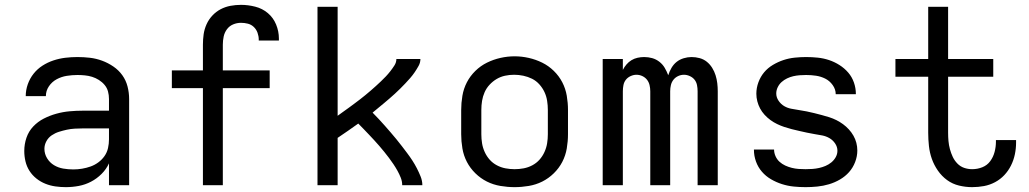

<svg xmlns="http://www.w3.org/2000/svg" viewBox="-20 -763 4240 791"><path d="M251 8Q230 8 208.5 5Q187 2 167 -6Q147 -14 130 -27.5Q113 -41 101.5 -59Q90 -77 85 -98Q80 -119 80 -141Q80 -169 89 -195.5Q98 -222 117 -242Q136 -262 160.5 -274.5Q185 -287 212 -294.5Q239 -302 266.5 -304.5Q294 -307 321 -307H429V-355Q429 -371 425 -386Q421 -401 411 -413Q401 -425 387.5 -433.5Q374 -442 359.5 -446.5Q345 -451 329.5 -452.5Q314 -454 299 -454Q277 -454 255 -450.5Q233 -447 213.5 -436.5Q194 -426 181.5 -407.5Q169 -389 169 -367Q169 -367 169 -367Q169 -367 169 -367H86Q86 -367 86 -367Q86 -367 86 -367Q86 -392 94.5 -416Q103 -440 118.5 -459.5Q134 -479 155 -492.5Q176 -506 200 -514Q224 -522 249 -525Q274 -528 299 -528Q325 -528 350.5 -525Q376 -522 400.5 -513Q425 -504 447 -489Q469 -474 484 -453Q499 -432 505.5 -406.5Q512 -381 512 -355V0H429V-90Q418 -66 398.5 -46.5Q379 -27 355 -14.5Q331 -2 304.5 3Q278 8 251 8ZM282 -65Q300 -65 318 -68Q336 -71 353 -77Q370 -83 385 -94Q400 -105 410.5 -120Q421 -135 425 -153Q429 -171 429 -189V-234H321Q305 -234 288 -233Q271 -232 255 -228.5Q239 -225 223 -220Q207 -215 193 -205.5Q179 -196 171 -181Q163 -166 163 -150Q163 -129 174 -111Q185 -93 202.5 -82.5Q220 -72 240.5 -68.5Q261 -65 282 -65Z M816 0V-400H688V-473H816V-579Q816 -601 819 -622Q822 -643 831 -663Q840 -683 855 -699Q870 -715 889 -725Q908 -735 929.5 -739Q951 -743 973 -743Q1002 -743 1031.5 -735.5Q1061 -728 1083.5 -709Q1106 -690 1117.5 -662Q1129 -634 1129 -604Q1129 -602 1129 -600Q1129 -598 1129 -596H1046Q1046 -597 1046 -598Q1046 -599 1046 -600Q1046 -614 1041 -628Q1036 -642 1025.5 -652Q1015 -662 1001 -665.5Q987 -669 973 -669Q956 -669 940.5 -662.5Q925 -656 915 -642.5Q905 -629 901.5 -612.5Q898 -596 898 -579V-473H1091V-400H898V0Z M1288 0V-735H1371V-286Q1383 -295 1394.5 -303Q1406 -311 1417.5 -319.5Q1429 -328 1440.5 -336.5Q1452 -345 1463 -353.5Q1474 -362 1485 -371Q1496 -380 1507 -389.5Q1518 -399 1528.5 -408.5Q1539 -418 1549.5 -428Q1560 -438 1569.5 -448Q1579 -458 1588 -469.5Q1597 -481 1605 -493.5Q1613 -506 1613 -520H1712Q1712 -505 1704.5 -491.5Q1697 -478 1688.5 -465.5Q1680 -453 1670 -441.5Q1660 -430 1650 -419.5Q1640 -409 1629 -398Q1618 -387 1607 -377Q1596 -367 1584.5 -357Q1573 -347 1561.5 -337.5Q1550 -328 1538.5 -318.5Q1527 -309 1515 -299Q1528 -286 1540.5 -272.5Q1553 -259 1565 -245.5Q1577 -232 1589 -218Q1601 -204 1613 -189.5Q1625 -175 1636 -160.5Q1647 -146 1658 -131.5Q1669 -117 1679 -101.5Q1689 -86 1697.5 -69.5Q1706 -53 1713 -35.5Q1720 -18 1720 0H1637Q1637 -16 1631 -31Q1625 -46 1617.5 -59.5Q1610 -73 1601 -86.5Q1592 -100 1582.5 -112.5Q1573 -125 1563 -137.5Q1553 -150 1542.5 -162Q1532 -174 1521.5 -185.5Q1511 -197 1500 -208.5Q1489 -220 1478 -231.5Q1467 -243 1456 -254Q1435 -239 1413.5 -224Q1392 -209 1371 -195V0Z M2100 8Q2071 8 2041.5 3Q2012 -2 1986 -15Q1960 -28 1938.5 -49Q1917 -70 1903.5 -96Q1890 -122 1885 -151.5Q1880 -181 1880 -210V-310Q1880 -339 1885 -368.5Q1890 -398 1903.5 -424Q1917 -450 1938.5 -471Q1960 -492 1986.5 -505Q2013 -518 2042 -524.5Q2071 -531 2100 -531Q2129 -531 2158 -524.5Q2187 -518 2213.5 -505Q2240 -492 2261.5 -471Q2283 -450 2296.5 -424Q2310 -398 2315 -368.5Q2320 -339 2320 -310V-210Q2320 -181 2315 -151.5Q2310 -122 2296.5 -96Q2283 -70 2261.5 -49Q2240 -28 2214 -15Q2188 -2 2158.5 3Q2129 8 2100 8ZM2100 -66Q2119 -66 2137.5 -69.5Q2156 -73 2173 -82Q2190 -91 2202.5 -105Q2215 -119 2223 -136.5Q2231 -154 2234 -172.5Q2237 -191 2237 -210V-310Q2237 -329 2234 -348Q2231 -367 2223 -384Q2215 -401 2202 -415.5Q2189 -430 2172 -438.5Q2155 -447 2136 -451Q2117 -455 2098 -455Q2079 -455 2060.5 -451Q2042 -447 2026 -437.5Q2010 -428 1997 -414Q1984 -400 1976.5 -383Q1969 -366 1966 -347.5Q1963 -329 1963 -310V-210Q1963 -191 1966 -172.5Q1969 -154 1977 -136.5Q1985 -119 1997.5 -105Q2010 -91 2027 -82Q2044 -73 2062.5 -69.5Q2081 -66 2100 -66Z M2463 0V-520H2546V-475Q2552 -487 2561 -497.5Q2570 -508 2581.5 -515Q2593 -522 2606.5 -525Q2620 -528 2634 -528Q2634 -528 2634 -528Q2634 -528 2634 -528Q2651 -528 2667 -523.5Q2683 -519 2696.5 -508.5Q2710 -498 2718.5 -483.5Q2727 -469 2733 -453Q2738 -469 2746.5 -483.5Q2755 -498 2767.5 -508Q2780 -518 2796.5 -523Q2813 -528 2829 -528Q2829 -528 2829 -528Q2829 -528 2829 -528Q2846 -528 2862.5 -523.5Q2879 -519 2892 -508.5Q2905 -498 2914 -483.5Q2923 -469 2928 -453Q2933 -437 2935 -420.5Q2937 -404 2937 -387V0H2854V-387Q2854 -400 2851.5 -412.5Q2849 -425 2841.5 -434.5Q2834 -444 2822 -449.5Q2810 -455 2798 -455Q2785 -455 2773.5 -449.5Q2762 -444 2754.5 -434.5Q2747 -425 2744 -412.5Q2741 -400 2741 -387V0H2659V-387Q2659 -400 2656 -412.5Q2653 -425 2645.5 -434.5Q2638 -444 2626.5 -449.5Q2615 -455 2602 -455Q2590 -455 2578 -449.5Q2566 -444 2558.5 -434.5Q2551 -425 2548.5 -412.5Q2546 -400 2546 -387V0Z M3299 8Q3274 8 3249.5 5.5Q3225 3 3201.5 -4.5Q3178 -12 3156.5 -24.5Q3135 -37 3119 -55.5Q3103 -74 3094.5 -97.5Q3086 -121 3086 -146Q3086 -146 3086 -146.5Q3086 -147 3086 -147H3169Q3169 -147 3169 -147Q3169 -147 3169 -147Q3169 -133 3175 -119.5Q3181 -106 3191.5 -96.5Q3202 -87 3215 -81Q3228 -75 3242 -71.5Q3256 -68 3270 -67Q3284 -66 3299 -66Q3313 -66 3327 -67Q3341 -68 3354.5 -71Q3368 -74 3381 -79.5Q3394 -85 3405 -94Q3416 -103 3423 -115.5Q3430 -128 3430 -142Q3430 -158 3420.5 -172Q3411 -186 3397 -194Q3383 -202 3367.5 -205Q3352 -208 3336 -210.5Q3320 -213 3304.5 -216.5Q3289 -220 3273 -223.5Q3257 -227 3241.5 -231Q3226 -235 3211 -240Q3196 -245 3181.5 -252Q3167 -259 3154 -268.5Q3141 -278 3130 -290Q3119 -302 3111.5 -316Q3104 -330 3100 -345.5Q3096 -361 3096 -377Q3096 -401 3104.5 -424Q3113 -447 3128 -465Q3143 -483 3164 -495.5Q3185 -508 3207.5 -515.5Q3230 -523 3254 -525.5Q3278 -528 3301 -528Q3325 -528 3349 -525.5Q3373 -523 3395.5 -515.5Q3418 -508 3438.5 -495Q3459 -482 3474.5 -464Q3490 -446 3498 -423Q3506 -400 3506 -376Q3506 -376 3506 -375.5Q3506 -375 3506 -375H3423Q3423 -375 3423 -375Q3423 -375 3423 -375Q3423 -395 3410.5 -412.5Q3398 -430 3380 -439Q3362 -448 3342 -451Q3322 -454 3301 -454Q3288 -454 3274.5 -453Q3261 -452 3248 -449Q3235 -446 3222.5 -440Q3210 -434 3200 -425Q3190 -416 3184 -403.5Q3178 -391 3178 -378Q3178 -362 3187.5 -348Q3197 -334 3210.5 -326Q3224 -318 3240 -315Q3256 -312 3272 -309.5Q3288 -307 3303.5 -304Q3319 -301 3334.5 -297Q3350 -293 3365.5 -289Q3381 -285 3396.5 -280Q3412 -275 3426 -268Q3440 -261 3453 -251.5Q3466 -242 3477 -230Q3488 -218 3496 -204Q3504 -190 3508 -174.5Q3512 -159 3512 -143Q3512 -119 3503 -95.5Q3494 -72 3478 -54Q3462 -36 3440.5 -23.5Q3419 -11 3395.5 -4Q3372 3 3347.5 5.5Q3323 8 3299 8Z M3985 8Q3958 8 3931 1.5Q3904 -5 3882 -21Q3860 -37 3844 -60Q3828 -83 3819 -108.5Q3810 -134 3807 -161.5Q3804 -189 3804 -216V-447H3669V-520H3804V-735H3886V-520H4072V-447H3886V-216Q3886 -199 3887.5 -182Q3889 -165 3893.5 -148.5Q3898 -132 3905 -117Q3912 -102 3924 -89.5Q3936 -77 3952 -71.5Q3968 -66 3985 -66Q4007 -66 4027 -74Q4047 -82 4059.5 -99Q4072 -116 4077.5 -137Q4083 -158 4083 -179Q4083 -181 4083 -182.5Q4083 -184 4083 -186H4166Q4166 -183 4166 -180.5Q4166 -178 4166 -175Q4166 -151 4161 -127Q4156 -103 4145 -81Q4134 -59 4117.5 -41.5Q4101 -24 4079.5 -12.5Q4058 -1 4034 3.5Q4010 8 3985 8Z"/></svg>

Font: Bmono
Style: Regular
Weight: 400
Monospace: yes
Designer: Belleve Invis
Foundry: Belleve Invis
Version: Version 11.2.2; ttfautohint (v1.8.2)